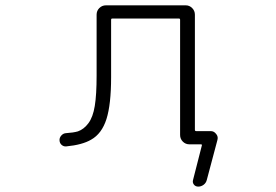

<svg xmlns="http://www.w3.org/2000/svg" viewBox="-20 -565 1040 723"><path d="M343.8 -280.3V-509.8Q343.8 -524.4 354 -534.7Q364.3 -544.9 378.9 -544.9H679.7Q693.4 -544.9 703.6 -534.7Q713.9 -524.4 713.9 -509.8V-76.2Q713.9 -71.3 718.8 -71.3H773.4Q786.1 -71.3 793.9 -60.5Q799.8 -53.7 799.8 -44.9Q799.8 -42 798.8 -38.1L758.8 112.3Q755.9 124 746.6 130.9Q737.3 137.7 726.6 137.7Q715.8 137.7 710 129.9Q704.1 122.1 707 112.3L740.2 -17.6Q741.2 -21.5 736.3 -21.5H709H693.4Q678.7 -21.5 668.5 -31.7Q658.2 -42 658.2 -56.6V-490.2Q658.2 -495.1 654.3 -495.1H402.3Q398.4 -495.1 398.4 -490.2V-274.4Q398.4 -171.9 380.9 -116.7Q363.3 -61.5 323.2 -39.1Q290 -19.5 229.5 -13.7Q219.7 -12.7 211.9 -19.5Q204.1 -26.4 204.1 -38.1Q204.1 -46.9 210.9 -54.7Q217.8 -62.5 227.5 -63.5Q256.8 -65.4 273.4 -70.3Q295.9 -78.1 313 -101.1Q330.1 -124 336.9 -166Q343.8 -208 343.8 -280.3Z"/></svg>

Font: Rounded-L Mgen+ 1m light
Style: Regular
Weight: 200
Designer: [Source Han Sans]
Ryoko NISHIZUKA  (kana & ideographs); Paul D. Hunt (Latin, Greek & Cyrillic); Wenlong ZHANG  (bopomofo
Version: Version 1.059.20150602